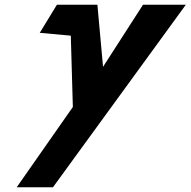

<svg xmlns="http://www.w3.org/2000/svg" viewBox="-20 -533 807 813"><path d="M585.6 -513 416.3 -250 392.4 -513H221L148.4 -394L279.8 -382L288.5 -80L50.7 260H204.2L766.9 -513Z"/></svg>

Font: Hussar
Style: BdSuprConOblThree
Weight: 700
Foundry: Cannot Into Space Fonts
Version: Version 2.00